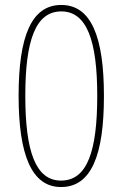

<svg xmlns="http://www.w3.org/2000/svg" viewBox="-20 -744 493 774"><path d="M226 10C349 10 399 -120 399 -357C399 -595 348 -724 227 -724C106 -724 55 -596 55 -358C55 -121 107 10 226 10ZM226 -16C123 -16 82 -135 82 -358C82 -580 123 -698 227 -698C331 -698 372 -578 372 -358C372 -135 332 -16 226 -16Z"/></svg>

Font: Noto Sans Devanagari Condensed Thin
Style: Regular
Weight: 100
Width: 3
Designer: Jelle Bosma - Monotype Design Team
Foundry: Monotype Imaging Inc.
Version: Version 2.004